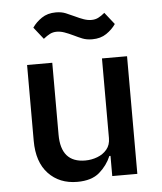

<svg xmlns="http://www.w3.org/2000/svg" viewBox="-53 -780 706 839"><g transform="rotate(-5 300.0 -361.0)"><path d="M406.5 0V-88.5H401.5Q384.5 -48 350 -18Q315.5 12 252.5 12Q174.5 12 126.2 -39Q78 -90 78 -183.5V-516H188.5V-200.5Q188.5 -78 295 -78Q323 -78 348.5 -87.8Q374 -97.5 390.2 -117Q406.5 -136.5 406.5 -166.5V-516H516.5V0ZM372 -603Q347 -603 328.5 -610.5Q310 -618 293 -626.5Q270 -637.5 252.8 -643.5Q235.5 -649.5 219.5 -649.5Q203 -649.5 189.8 -642.8Q176.5 -636 161 -623.5L119.5 -676Q135 -699 160.8 -716.5Q186.5 -734 223 -734Q248 -734 266.5 -726.2Q285 -718.5 302 -710.5Q325 -699.5 342.2 -693.5Q359.5 -687.5 375.5 -687.5Q392 -687.5 405.2 -694Q418.5 -700.5 434 -713.5L475.5 -661Q460 -638 434.2 -620.5Q408.5 -603 372 -603Z"/></g></svg>

Font: Lilex Medium
Style: Regular
Weight: 500
Designer: Mike Abbink, Paul van der Laan, Pieter van Rosmalen, Mikhael Khrustik
Foundry: Mikhael Khrustik
Version: Version 1.100